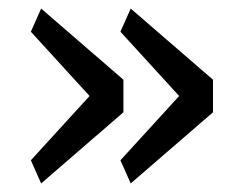

<svg xmlns="http://www.w3.org/2000/svg" viewBox="-20 -508 553 448"><path d="M52 -134 189 -284 52 -434 76 -488 268 -322V-246L76 -80ZM261 -134 398 -284 261 -434 285 -488 477 -322V-246L285 -80Z"/></svg>

Font: IBM Plex Sans Arabic
Style: Regular
Weight: 400
Designer: Mike Abbink, Paul van der Laan, Pieter van Rosmalen, Wael Morcos, Khajak Apelian
Foundry: Bold Monday
Version: Version 1.1